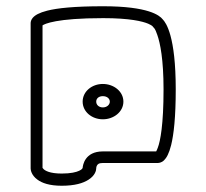

<svg xmlns="http://www.w3.org/2000/svg" viewBox="-20 -550 660 614"><path d="M287.7 -225C287.7 -234.8 295.4 -242.5 308.9 -242.5C322.7 -242.5 331.2 -234.3 331.2 -225C331.2 -215.3 322.1 -206.5 308.9 -206.5C296 -206.5 287.7 -214.8 287.7 -225ZM244.3 -225C244.3 -192.6 273.7 -168.5 308.9 -168.5C343.7 -168.5 374.6 -192.3 374.6 -225C374.6 -257.7 343.7 -281.5 308.9 -281.5C273.7 -281.5 244.3 -257.4 244.3 -225ZM484.7 -77.8C482.3 -71.4 480.5 -67.6 479.4 -65.8H308.9C250.8 -65.8 244.9 -20.9 244.3 -13.3C243.9 -11.6 242.1 -8 233.2 -3.9C224 0.5 206.6 5 177.5 5C138.4 5 124.2 -4.5 119.3 -9.3C117.2 -11.4 116.3 -12.6 116 -13.2V-468.8C122.5 -473.4 159.3 -492 310 -492C395.4 -492 436.3 -481.7 454.1 -474.1C467.7 -467.7 467.5 -466.4 469.5 -463.9C473.8 -458.2 475 -461.4 483.2 -437.9C492.2 -412 503 -360.6 503 -264.1C503 -151.6 492.8 -99.1 484.7 -77.8ZM289.7 -20C291.8 -24.2 295.3 -28.8 308.9 -28.8H484.5C486.8 -28.8 496.1 -29.2 504.3 -37.1C512.6 -45 520.6 -59.1 527.3 -86C535.6 -119.7 542 -174.3 542 -264.6C542 -433.1 511.6 -476.9 500 -488.5C490.4 -500.6 454.7 -530 310 -530C216.5 -530 163.1 -524 131 -515.9C105.5 -509.4 91.7 -501.5 84.3 -492.5C79.5 -486.6 78 -480.5 78 -475.9V-11.2C78 -6.5 80.3 10.1 99.1 24C114 35.4 138.3 44 177.5 44C218.7 44 245.7 35.9 262.7 24.9C284.1 11.6 287.7 -5 287.7 -11.2V-11.4C287.7 -12.2 287.8 -16.3 289.7 -20Z"/></svg>

Font: Platiipus Bold
Style: Bold
Weight: 400
Version: Version 001.000